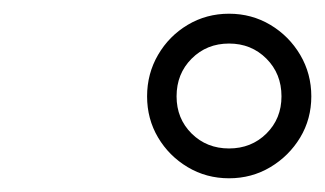

<svg xmlns="http://www.w3.org/2000/svg" viewBox="-20 -820 474 280"><path d="M194.5 -679.5Q194.5 -712.5 210.5 -740Q226.5 -767.5 253.8 -783.8Q281 -800 314 -800Q347 -800 374.2 -783.8Q401.5 -767.5 417.8 -740Q434 -712.5 434 -679.5Q434 -646.5 417.8 -619.5Q401.5 -592.5 374.2 -576.2Q347 -560 314 -560Q281 -560 253.8 -576.2Q226.5 -592.5 210.5 -619.5Q194.5 -646.5 194.5 -679.5ZM237.5 -679.5Q237.5 -647 259.5 -625.2Q281.5 -603.5 314 -603.5Q346.5 -603.5 368.5 -625.2Q390.5 -647 390.5 -679.5Q390.5 -712.5 368.5 -734.5Q346.5 -756.5 314 -756.5Q281.5 -756.5 259.5 -734.5Q237.5 -712.5 237.5 -679.5Z"/></svg>

Font: Bodoni* 16pt
Style: Bold Italic
Weight: 700
Italic angle: -13°
Version: Version 2.3